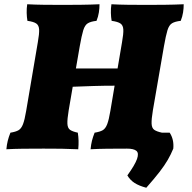

<svg xmlns="http://www.w3.org/2000/svg" viewBox="-20 -699 905 903"><path d="M10 3Q12 -19 16.5 -37Q21 -55 29 -75Q54 -79 67 -86.5Q80 -94 88 -114.5Q96 -135 103 -177L158 -501Q165 -540 164 -560Q163 -580 150.5 -588.5Q138 -597 109 -601Q106 -618 105.5 -638.5Q105 -659 108 -679Q145 -677 186.5 -676.5Q228 -676 276 -676Q315 -676 359.5 -676.5Q404 -677 448 -679Q448 -660 445 -640.5Q442 -621 434 -601Q407 -598 393 -589.5Q379 -581 371.5 -556.5Q364 -532 355 -481L337 -377H533L554 -501Q561 -540 560 -560Q559 -580 546.5 -588.5Q534 -597 505 -601Q502 -618 501.5 -638.5Q501 -659 504 -679Q541 -677 582.5 -676.5Q624 -676 672 -676Q711 -676 755.5 -676.5Q800 -677 844 -679Q844 -660 841 -640.5Q838 -621 830 -601Q803 -598 789 -589.5Q775 -581 767.5 -556.5Q760 -532 751 -481L699 -180Q692 -138 693 -117Q694 -96 706 -88Q718 -80 742 -75Q745 -56 745.5 -37Q746 -18 744 3Q701 1 665.5 0.5Q630 0 581 0Q526 0 483.5 0.5Q441 1 406 3Q408 -19 412.5 -37Q417 -55 425 -75Q450 -79 463 -86.5Q476 -94 484 -114.5Q492 -135 499 -177L519 -296Q470 -296 419.5 -294.5Q369 -293 322 -291L303 -180Q296 -138 297 -117Q298 -96 310 -88Q322 -80 346 -75Q349 -56 349.5 -37Q350 -18 348 3Q305 1 269.5 0.5Q234 0 185 0Q130 0 87.5 0.5Q45 1 10 3ZM668 184Q634 175 613 161.5Q592 148 579 126Q615 76 624.5 48.5Q634 21 621.5 10.5Q609 0 577 0L584 -75H778Q799 -43 795 0Q784 27 769 53Q754 79 730 110Q706 141 668 184Z"/></svg>

Font: Vollkorn Black
Style: Italic
Weight: 900
Italic angle: -11°
Designer: Friedrich Althausen
Foundry: Friedrich Althausen
Version: Version 5.000; ttfautohint (v1.8.3)